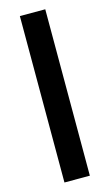

<svg xmlns="http://www.w3.org/2000/svg" viewBox="-119 -803 483 847"><g transform="rotate(-15 123.0 -380.0)"><path d="M181 0H65V-760H181Z"/></g></svg>

Font: Noto Sans Khmer UI Condensed SemiBold
Style: Regular
Weight: 600
Width: 3
Designer: Danh Hong and the Monotype Design Team
Foundry: Monotype Imaging Inc.
Version: Version 2.002; ttfautohint (v1.8.4.7-5d5b)